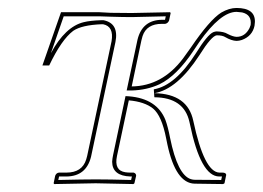

<svg xmlns="http://www.w3.org/2000/svg" viewBox="-20 -462 663 484"><path d="M274.9 -68.8Q267.1 -32.2 295.9 -27.8Q302.2 -26.9 308.6 -26.9H316.9Q323.2 -24.9 323.2 -19L318.8 0L316.4 2Q314.9 2 221.2 0L116.7 2L115.2 0L119.1 -19Q122.1 -26.4 128.9 -26.9H147.5Q187 -26.9 197.3 -60.1Q198.7 -64.9 199.7 -68.8L261.2 -357.9Q267.6 -395.5 239.7 -400.9H236.3Q186 -398.9 164.6 -384.3Q134.8 -361.8 104 -296.9H86.9L133.8 -431.2H208.5H230.5L258.8 -429.7Q291 -429.2 312 -429.2L408.7 -431.2L410.2 -429.2L406.2 -410.2Q403.3 -403.3 396.5 -401.9H388.2Q349.6 -401.9 339.4 -371.1Q337.9 -365.7 336.4 -359.9L312 -244.1Q388.7 -245.1 440.9 -314Q449.7 -325.7 460.9 -341.8Q508.3 -411.6 537.6 -430.2Q557.6 -441.9 576.2 -441.9Q623.5 -441.9 622.6 -406.7Q622.1 -401.4 621.6 -397Q616.2 -371.1 589.8 -361.3Q582.5 -358.9 576.2 -358.9Q563.5 -359.4 548.3 -368.2Q541 -373 526.4 -373Q513.2 -371.6 482.9 -323.2Q426.8 -236.8 369.1 -227.1Q453.1 -225.6 467.3 -157.2Q494.6 -28.8 532.7 -26.9H540.5Q549.8 -26.9 550.3 -21Q550.3 -19.5 549.8 -19L545.9 0L542.5 2L470.7 1Q422.9 0 401.9 -98.1Q400.9 -103.5 398.9 -112.8Q387.7 -170.4 365.7 -188.5Q344.2 -205.6 304.7 -209ZM265.1 -71.3 296.4 -219.7 305.2 -219.2Q375.5 -213.4 397 -159.7Q403.3 -142.6 408.7 -114.7Q427.7 -20.5 461.4 -10.3Q466.3 -8.8 471.2 -8.8L537.6 -8.3L539.6 -17.1H532.7Q485.8 -17.1 458.5 -150.4Q458 -153.8 457.5 -154.8Q443.8 -216.3 369.1 -216.8L367.7 -236.8Q421.9 -246.1 474.1 -328.1Q502.4 -374 517.6 -380.9Q522.5 -382.8 526.4 -382.8Q544.4 -382.3 553.7 -376.5Q566.9 -369.6 576.2 -369.1Q597.7 -369.1 608.9 -391.1Q610.8 -395.5 611.8 -398.9Q615.2 -424.8 590.3 -430.7Q583.5 -431.6 576.2 -432.1Q536.1 -432.1 482.4 -356Q476.6 -347.7 469.2 -336.4Q425.8 -270.5 381.8 -249.5Q350.1 -234.9 312 -233.9H299.3L326.7 -362.3Q338.9 -411.6 388.2 -412.1H396L397.9 -420.9Q344.2 -419.4 312 -418.9Q290.5 -418.9 258.8 -419.9L230 -420.9H230.5H140.6L108.4 -328.1Q144.5 -395 191.4 -406.2Q207.5 -410.2 235.8 -411.1H236.8H237.8H239.7H240.7Q280.3 -403.3 271 -356L209.5 -66.9Q197.3 -17.6 147.5 -17.1Q144.5 -17.1 138.2 -17.1Q131.3 -17.1 128.9 -17.1L127 -8.3Q190.4 -9.8 221.2 -9.8Q255.9 -9.8 310.5 -8.3L312.5 -17.1H308.6Q263.2 -18.6 262.7 -54.2Q263.2 -62.5 265.1 -71.3Z"/></svg>

Font: Linux Biolinum Outline O
Style: Italic
Weight: 400
Italic angle: -12°
Designer: Philipp H. Poll
Foundry: Philipp H. Poll
Version: Version 0.6.2